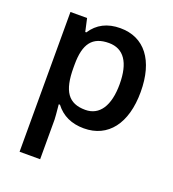

<svg xmlns="http://www.w3.org/2000/svg" viewBox="-142 -658 907 1007"><g transform="rotate(20 311.5 -155.0)"><path d="M356 9.8C490.7 9.8 571.8 -94.7 571.8 -271C571.8 -447.3 492.7 -549.8 357.9 -549.8C286.1 -549.8 232.4 -522.5 196.8 -467.8H190.9C182.6 -505.9 177.2 -529.8 174.8 -540H82V240.2H196.8V19C196.8 9.3 194.3 -18.6 189.9 -64H196.8C234.4 -14.6 287.6 9.8 356 9.8ZM328.1 -456.1C410.6 -456.1 454.1 -393.1 454.1 -272C454.1 -151.4 409.7 -84 330.1 -84C235.8 -84 196.8 -139.6 196.8 -271V-288.1C196.8 -405.3 236.8 -456.1 328.1 -456.1Z"/></g></svg>

Font: Open Sans 600
Style: Regular
Weight: 600
Foundry: Ascender Corporation
Version: Version 1.100;PS 001.100;hotconv 1.0.88;makeotf.lib2.5.64775